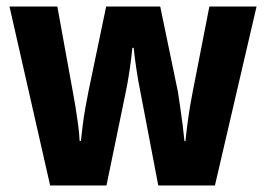

<svg xmlns="http://www.w3.org/2000/svg" viewBox="-20 -566 812 586"><path d="M409 -283Q402 -317 396.5 -353.5Q391 -390 388 -420H384Q381 -389 375.5 -351.5Q370 -314 363 -281L305 0H133L9 -546H155L201 -293Q206 -267 210.5 -239.5Q215 -212 218.5 -185Q222 -158 223 -136H227Q229 -156 232.5 -184Q236 -212 241 -239.5Q246 -267 250 -287L304 -546H469L523 -286Q526 -266 530 -239Q534 -212 537.5 -184.5Q541 -157 543 -135H546Q549 -166 554.5 -205.5Q560 -245 568 -285L619 -546H763L636 0H463Z"/></svg>

Font: Noto Sans Display SemiCondensed
Style: Regular
Weight: 400
Width: 4
Version: Version 2.003